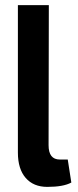

<svg xmlns="http://www.w3.org/2000/svg" viewBox="-20 -720 305 751"><path d="M171 -700 170 -152Q170 -96 214 -96H245L259 -6Q228 11 165 11Q111 11 80.5 -24Q50 -59 50 -123V-700Z"/></svg>

Font: Exo 2 Semi Bold Condensed
Style: Regular
Weight: 600
Width: 3
Designer: Natanael Gama
Version: Version 1.001;PS 001.001;hotconv 1.0.70;makeotf.lib2.5.58329